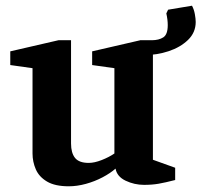

<svg xmlns="http://www.w3.org/2000/svg" viewBox="-20 -643 706 673"><path d="M221 10Q173 10 145 -6.5Q117 -23 105.5 -49.5Q94 -76 94 -105V-404L16 -415V-463L185 -502H229V-140Q229 -107 243 -89.5Q257 -72 291 -72Q311 -72 336.5 -82Q362 -92 381 -105V-404L303 -415V-463L472 -502H516V-83L594 -55V-12Q559 -3 536 1Q513 5 485 5Q451 5 420.5 -9.5Q390 -24 385 -52Q367 -36 339.5 -21.5Q312 -7 281 1.5Q250 10 221 10ZM471 -450V-502H512Q536.6 -502 552.3 -512Q568 -522 568 -555Q568 -574 563 -596L569.2 -609L653 -623Q660 -610 663 -593.5Q666 -577 666 -566Q666 -529.1 639 -503Q612 -477 571 -463.5Q530 -450 488 -450Z"/></svg>

Font: Manuale
Style: Regular
Weight: 400
Designer: Eduardo Tunni / Pablo Cosgaya
Foundry: Eduardo Tunni / Pablo Cosgaya
Version: Version 1.002